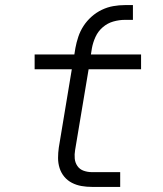

<svg xmlns="http://www.w3.org/2000/svg" viewBox="-20 -734 640 754"><path d="M341 0Q320 0 300 -3.5Q280 -7 262.5 -16Q245 -25 232.5 -40Q220 -55 214 -74Q208 -93 208 -113.5Q208 -134 211 -155L262 -462H116V-520H272L276 -545Q280 -567 287.5 -589.5Q295 -612 308 -632Q321 -652 339.5 -668.5Q358 -685 380 -695.5Q402 -706 425 -710Q448 -714 470 -714H502V-656H470Q448 -656 425 -649.5Q402 -643 383.5 -627Q365 -611 355 -589Q345 -567 341 -545L337 -520H534V-462H328L275 -145Q272 -128 273.5 -111.5Q275 -95 284 -82Q293 -69 308.5 -63.5Q324 -58 341 -58H452V0Z"/></svg>

Font: Iosevka SS04 Light Extended
Style: Italic
Weight: 300
Width: 7
Italic angle: -9°
Monospace: yes
Designer: Belleve Invis
Foundry: Belleve Invis
Version: Version 19.0.0; ttfautohint (v1.8.4)